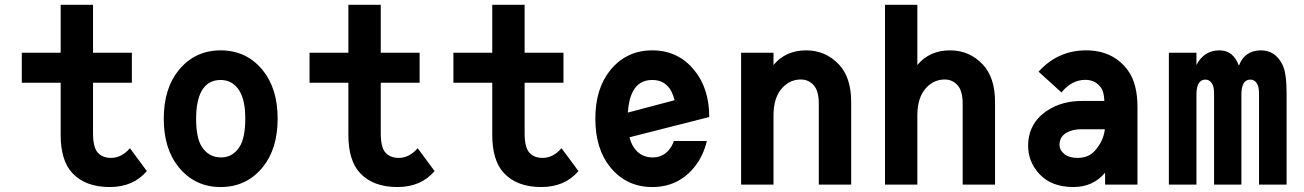

<svg xmlns="http://www.w3.org/2000/svg" viewBox="-20 -752 5313 782"><path d="M578.1 -55.2Q522.9 9.8 426.8 9.8Q327.6 9.8 274.4 -47.4Q227.1 -98.1 227.1 -202.6V-415H68.8V-537.1H227.1V-732.4H358.9V-537.1H517.1V-415H358.9V-210.4Q358.9 -153.3 377 -131.8Q396.5 -108.9 432.1 -108.9Q475.1 -108.9 509.3 -148.4Z M878.9 -426.3Q826.7 -426.3 801.3 -381.8Q778.8 -341.3 778.8 -268.6Q778.8 -191.4 801.3 -155.3Q829.6 -110.8 880.4 -110.8Q928.7 -110.8 956.5 -155.3Q979 -191.9 979 -268.6Q979 -341.8 956.5 -379.9Q929.2 -426.3 878.9 -426.3ZM708 -70.8Q647 -145.5 647 -268.6Q647 -391.6 708 -466.3Q773.9 -546.9 878.9 -546.9Q983.9 -546.9 1049.8 -466.3Q1110.8 -391.6 1110.8 -268.6Q1110.8 -145.5 1049.8 -70.8Q983.9 9.8 878.9 9.8Q773.9 9.8 708 -70.8Z M1750 -55.2Q1694.8 9.8 1598.6 9.8Q1499.5 9.8 1446.3 -47.4Q1398.9 -98.1 1398.9 -202.6V-415H1240.7V-537.1H1398.9V-732.4H1530.8V-537.1H1689V-415H1530.8V-210.4Q1530.8 -153.3 1548.8 -131.8Q1568.4 -108.9 1604 -108.9Q1647 -108.9 1681.2 -148.4Z M2335.9 -55.2Q2280.8 9.8 2184.6 9.8Q2085.4 9.8 2032.2 -47.4Q1984.9 -98.1 1984.9 -202.6V-415H1826.7V-537.1H1984.9V-732.4H2116.7V-537.1H2274.9V-415H2116.7V-210.4Q2116.7 -153.3 2134.8 -131.8Q2154.3 -108.9 2189.9 -108.9Q2232.9 -108.9 2267.1 -148.4Z M2858.9 -177.7Q2844.2 -115.7 2807.6 -70.8Q2741.7 9.8 2636.7 9.8Q2531.7 9.8 2465.8 -70.8Q2404.8 -145.5 2404.8 -268.6Q2404.8 -391.6 2465.8 -466.3Q2531.7 -546.9 2636.7 -546.9Q2741.7 -546.9 2807.6 -466.3Q2868.7 -391.6 2868.7 -275.4L2543.9 -192.9Q2549.8 -170.4 2559.1 -155.3Q2586.4 -110.8 2638.2 -110.8Q2687.5 -110.8 2714.4 -155.3Q2720.2 -165 2724.6 -177.7ZM2537.1 -293.5 2727.5 -343.8Q2722.7 -363.8 2714.4 -379.9Q2689.9 -426.3 2636.7 -426.3Q2583.5 -426.3 2559.1 -381.8Q2540.5 -348.1 2537.1 -293.5Z M2998.5 0V-537.1H3130.4V-487.3Q3180.2 -546.9 3263.2 -546.9Q3342.8 -546.9 3397 -489.3Q3446.8 -436.5 3446.8 -336.4V0H3314.9V-329.6Q3314.9 -380.4 3295.4 -403.3Q3274.4 -428.2 3241.7 -428.2Q3198.7 -428.2 3167.5 -395.5Q3130.4 -356.4 3130.4 -282.2V0Z M3584.5 0V-732.4H3716.3V-487.3Q3766.1 -546.9 3849.1 -546.9Q3928.7 -546.9 3982.9 -489.3Q4032.7 -436.5 4032.7 -336.4V0H3900.9V-329.6Q3900.9 -380.4 3881.3 -403.3Q3860.4 -428.2 3827.6 -428.2Q3784.7 -428.2 3753.4 -395.5Q3716.3 -356.4 3716.3 -282.2V0Z M4612.8 0H4481V-48.8Q4432.1 9.8 4352.1 9.8Q4261.2 9.8 4211.9 -44.9Q4167.5 -94.2 4167.5 -157.7Q4167.5 -249.5 4244.1 -300.8Q4304.2 -340.8 4385.3 -340.8H4478Q4476.1 -377.4 4465.8 -392.6Q4442.9 -426.8 4400.4 -426.8Q4345.2 -426.8 4303.2 -375.5L4210 -460Q4288.6 -546.9 4403.3 -546.9Q4514.2 -546.9 4574.2 -464.8Q4612.8 -412.1 4612.8 -315.9ZM4480 -225.6H4386.7Q4341.8 -225.6 4315.9 -206.1Q4295.4 -190.4 4295.4 -162.1Q4295.4 -139.6 4316.9 -123Q4335.4 -108.9 4369.6 -108.9Q4412.6 -108.9 4438.5 -137.2Q4474.1 -176.3 4480 -225.6Z M4740.7 0V-537.1H4853V-487.3Q4883.8 -546.9 4947.3 -546.9Q5002.9 -546.9 5025.9 -484.4Q5049.3 -546.9 5116.2 -546.9Q5173.3 -546.9 5202.6 -490.2Q5220.2 -456.1 5220.2 -373.5V0H5107.9V-366.2Q5107.9 -392.6 5103.5 -403.3Q5093.8 -427.7 5072.8 -427.7Q5050.3 -427.7 5041.5 -404.3Q5036.1 -389.6 5036.1 -366.2V0H4924.8V-366.2Q4924.8 -392.6 4920.4 -403.3Q4910.6 -427.7 4889.6 -427.7Q4867.2 -427.7 4858.4 -404.3Q4853 -389.6 4853 -366.2V0Z"/></svg>

Font: Consola Mono
Style: Bold
Weight: 700
Monospace: yes
Designer: Wojciech Kalinowski "wmk69" (wmk69@o2.pl)
Foundry: Wojciech Kalinowski "wmk69" (wmk69@o2.pl)
Version: Version 2.1.0